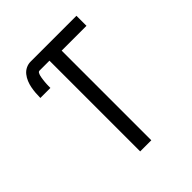

<svg xmlns="http://www.w3.org/2000/svg" viewBox="-200 -868 1001 1001"><g transform="rotate(-45 300.0 -367.5)"><path d="M259 0V-669H186Q179 -669 175.5 -662.5Q172 -656 170 -649Q168 -642 167 -635Q166 -628 165 -621Q164 -614 163.5 -607Q163 -600 162.5 -593Q162 -586 162 -579Q162 -572 162 -565H88Q88 -583 89.5 -601.5Q91 -620 94.5 -638Q98 -656 105 -673Q112 -690 123.5 -704.5Q135 -719 151.5 -727Q168 -735 186 -735H524V-661H341V0Z"/></g></svg>

Font: Bmono
Style: Regular
Weight: 400
Monospace: yes
Designer: Belleve Invis
Foundry: Belleve Invis
Version: Version 11.2.2; ttfautohint (v1.8.2)